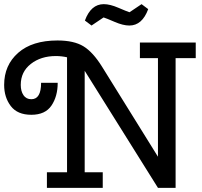

<svg xmlns="http://www.w3.org/2000/svg" viewBox="-20 -905 973 925"><path d="M480 -885Q510 -885 550.5 -867.5Q591 -850 604 -846L662 -885L694 -861Q665 -782 603 -782Q573 -782 532.5 -799.5Q492 -817 479 -821L421 -782L389 -806Q418 -885 480 -885ZM257 -710Q336 -710 382 -682Q428 -654 472 -583L741 -150V-625H654V-700H923V-625H826V0H741L388 -564V-75H475V0H206V-75H303V-629Q276 -635 249 -635Q177 -635 128.5 -597Q80 -559 80 -496Q80 -466 93 -446.5Q106 -427 131 -427Q178 -427 178 -506H258Q258 -441 228 -396.5Q198 -352 131 -352Q64 -352 32 -394Q0 -436 0 -496Q0 -591 67.5 -650.5Q135 -710 257 -710Z"/></svg>

Font: Cherry Swash
Style: Regular
Weight: 400
Designer: Kasatkina Nataliya
Foundry: Nataliya Kasatkina
Version: Version 1.001